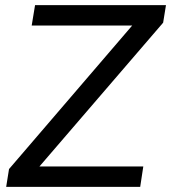

<svg xmlns="http://www.w3.org/2000/svg" viewBox="-20 -725 664 745"><path d="M4 0 15 -69 493 -626H103L116 -705H624L613 -637L133 -79H536L524 0Z"/></svg>

Font: Mulish Medium
Style: Italic
Weight: 500
Italic angle: -9°
Designer: Vernon Adams
Foundry: Vernon Adams
Version: Version 3.603; ttfautohint (v1.8.3)